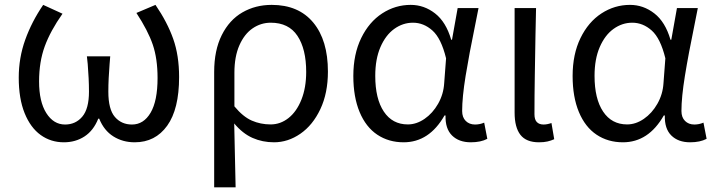

<svg xmlns="http://www.w3.org/2000/svg" viewBox="-20 -576 2962 795"><path d="M57.6 -254.6Q57.6 -336.6 84.5 -411.5Q111.4 -486.4 158.8 -555.8L238.8 -519.2Q188.6 -448 165.2 -383.9Q141.8 -319.8 141.8 -238.8Q141.8 -155 171.8 -107.7Q201.8 -60.4 249.4 -60.4Q293.2 -60.4 320.8 -93.1Q348.4 -125.8 348.4 -196.6Q348.4 -224.2 347 -252.2Q345.6 -280.2 343.2 -311L339.8 -342.8H436.4Q434.4 -321.8 433.8 -311Q431.4 -280.2 430 -252.2Q428.6 -224.2 428.6 -196.6Q428.6 -123.2 455.7 -91.8Q482.8 -60.4 526.4 -60.4Q574.8 -60.4 603.6 -109.3Q632.4 -158.2 632.4 -253Q632.4 -333 612.6 -391.1Q592.8 -449.2 544.8 -522.4L623.8 -555.8Q672.8 -484 697.2 -415.1Q721.6 -346.2 721.6 -257Q721.6 -124.2 672.3 -55.5Q623 13.2 537.8 13.2Q488.2 13.2 449.4 -11.2Q410.6 -35.6 390.8 -84.6H386.8Q367.2 -35.4 330 -11.1Q292.8 13.2 244.4 13.2Q190.4 13.2 148.3 -17.1Q106.2 -47.4 81.9 -107.6Q57.6 -167.8 57.6 -254.6Z M1105 -555.8Q1216.4 -555.8 1277.1 -482.6Q1337.8 -409.4 1337.8 -279.6Q1337.8 -190.4 1306.4 -124Q1275 -57.6 1223.7 -22.2Q1172.4 13.2 1114.6 13.2Q1066.8 13.2 1025.8 -4.9Q984.8 -23 949.8 -64.8Q952.8 67.4 955.6 199.6H866.8V-278Q866.8 -367.8 898.2 -430.6Q929.6 -493.4 983.6 -524.6Q1037.6 -555.8 1105 -555.8ZM1247.8 -278.2Q1247.8 -373.2 1211.6 -427.6Q1175.4 -482 1101.2 -482Q1060.2 -482 1026 -458.6Q991.8 -435.2 971.2 -388.4Q950.6 -341.6 950.6 -275V-135.6Q986.4 -92.4 1022.7 -76.6Q1059 -60.8 1100.6 -60.8Q1141.2 -60.8 1174.7 -87.3Q1208.2 -113.8 1228 -163.3Q1247.8 -212.8 1247.8 -278.2Z M1443 -261.4Q1443 -351.6 1475.6 -418.4Q1508.2 -485.2 1562.5 -520.5Q1616.8 -555.8 1680.6 -555.8Q1736 -555.8 1781.4 -520.5Q1826.8 -485.2 1848.2 -411.6H1851.6L1875 -542.6H1961.4L1948.2 -476Q1922.2 -350 1907.9 -261.5Q1893.6 -173 1893.6 -116.4Q1893.6 -90 1908.5 -75.2Q1923.4 -60.4 1947 -60.4Q1966.8 -60.4 1984.8 -68.2L1997.8 -1.2Q1971 13.2 1929.4 13.2Q1880.2 13.2 1851.7 -15Q1823.2 -43.2 1824.8 -98H1820.6Q1757.4 13.2 1651.2 13.2Q1589.4 13.2 1542.2 -18.3Q1495 -49.8 1469 -112.1Q1443 -174.4 1443 -261.4ZM1819.2 -231.2 1827 -334.6Q1806.8 -417.4 1770.5 -449.7Q1734.2 -482 1690 -482Q1648.2 -482 1612.5 -456.4Q1576.8 -430.8 1555.3 -381.1Q1533.8 -331.4 1533.8 -261.8Q1533.8 -167 1569.3 -113.9Q1604.8 -60.8 1668.6 -60.8Q1704.4 -60.8 1738 -83.9Q1771.6 -107 1794 -146.3Q1816.4 -185.6 1819.2 -231.2Z M2110.8 -109.8V-542.6H2199.6L2197.2 -430.6Q2195.8 -346 2194.4 -261.4Q2193 -176.8 2193 -103Q2193 -80.6 2202.9 -70.5Q2212.8 -60.4 2230.8 -60.4Q2245.2 -60.4 2263.4 -66.6L2274.8 0.4Q2261.6 6.4 2246.9 9.8Q2232.2 13.2 2211.8 13.2Q2158.8 13.2 2134.8 -17.8Q2110.8 -48.8 2110.8 -109.8Z M2351 -261.4Q2351 -351.6 2383.6 -418.4Q2416.2 -485.2 2470.5 -520.5Q2524.8 -555.8 2588.6 -555.8Q2644 -555.8 2689.4 -520.5Q2734.8 -485.2 2756.2 -411.6H2759.6L2783 -542.6H2869.4L2856.2 -476Q2830.2 -350 2815.9 -261.5Q2801.6 -173 2801.6 -116.4Q2801.6 -90 2816.5 -75.2Q2831.4 -60.4 2855 -60.4Q2874.8 -60.4 2892.8 -68.2L2905.8 -1.2Q2879 13.2 2837.4 13.2Q2788.2 13.2 2759.7 -15Q2731.2 -43.2 2732.8 -98H2728.6Q2665.4 13.2 2559.2 13.2Q2497.4 13.2 2450.2 -18.3Q2403 -49.8 2377 -112.1Q2351 -174.4 2351 -261.4ZM2727.2 -231.2 2735 -334.6Q2714.8 -417.4 2678.5 -449.7Q2642.2 -482 2598 -482Q2556.2 -482 2520.5 -456.4Q2484.8 -430.8 2463.3 -381.1Q2441.8 -331.4 2441.8 -261.8Q2441.8 -167 2477.3 -113.9Q2512.8 -60.8 2576.6 -60.8Q2612.4 -60.8 2646 -83.9Q2679.6 -107 2702 -146.3Q2724.4 -185.6 2727.2 -231.2Z"/></svg>

Font: 寒蝉端黑体 Light
Style: Regular
Weight: 300
Designer: ChillDuanSans {Warren2060}; 
Source Han Sans {Ryoko NISHIZUKA 西塚涼子 (kana, bopomofo & ideographs); Paul D. Hunt (Latin, G
Foundry: ChillType&Adobe
Version: Version 1.300;Glyphs 3.3 (3306)